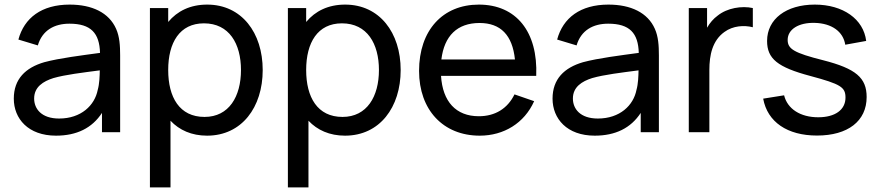

<svg xmlns="http://www.w3.org/2000/svg" viewBox="-20 -575 3830 835"><path d="M485 -449.5C454 -520 380.5 -555 283 -555C161 -555 85.5 -497.5 60 -403L144.5 -377.5C164 -443.5 216.5 -472 282 -472C375.5 -472 412.5 -431 415 -345C335 -334 240 -322.5 172.5 -304.5C90.5 -280.5 40 -231 40 -146C40 -59 102.5 15 223.5 15C313.5 15 380.5 -18 423.5 -84V0H502.5V-334C502.5 -376.5 500 -416 485 -449.5ZM237 -59.5C160 -59.5 128.5 -102 128.5 -146.5C128.5 -197 168 -221.5 212.5 -235.5C265 -250.5 338 -259 414 -269C413.5 -244.5 412.5 -210 405 -184C392 -117 333 -59.5 237 -59.5Z M881 -555C807.5 -555 751 -527 711.5 -479.5V-540H632V240H721.5V-50C760 -9 813.5 15 880.5 15C1031.5 15 1122.5 -108.5 1122.5 -270.5C1122.5 -432.5 1031 -555 881 -555ZM869.5 -66.5C760.5 -66.5 711.5 -152 711.5 -270.5C711.5 -390 761.5 -473.5 867 -473.5C977 -473.5 1028 -384.5 1028 -270.5C1028 -155.5 976 -66.5 869.5 -66.5Z M1481 -555C1407.5 -555 1351 -527 1311.5 -479.5V-540H1232V240H1321.5V-50C1360 -9 1413.5 15 1480.5 15C1631.5 15 1722.5 -108.5 1722.5 -270.5C1722.5 -432.5 1631 -555 1481 -555ZM1469.5 -66.5C1360.5 -66.5 1311.5 -152 1311.5 -270.5C1311.5 -390 1361.5 -473.5 1467 -473.5C1577 -473.5 1628 -384.5 1628 -270.5C1628 -155.5 1576 -66.5 1469.5 -66.5Z M2312 -245C2320 -437 2225 -555 2062.5 -555C1905.5 -555 1802.5 -443.5 1802.5 -266.5C1802.5 -97.5 1907 15 2066.5 15C2171 15 2260.5 -39.5 2303 -135L2217.5 -164.5C2187.5 -103 2133.5 -69.5 2062.5 -69.5C1963 -69.5 1905 -133 1898 -245ZM2065.5 -475C2157 -475 2208.5 -422.5 2219.5 -316.5H1899.5C1912 -419 1968.5 -475 2065.5 -475Z M2828 -449.5C2797 -520 2723.5 -555 2626 -555C2504 -555 2428.5 -497.5 2403 -403L2487.5 -377.5C2507 -443.5 2559.5 -472 2625 -472C2718.5 -472 2755.5 -431 2758 -345C2678 -334 2583 -322.5 2515.5 -304.5C2433.5 -280.5 2383 -231 2383 -146C2383 -59 2445.5 15 2566.5 15C2656.5 15 2723.5 -18 2766.5 -84V0H2845.5V-334C2845.5 -376.5 2843 -416 2828 -449.5ZM2580 -59.5C2503 -59.5 2471.5 -102 2471.5 -146.5C2471.5 -197 2511 -221.5 2555.5 -235.5C2608 -250.5 2681 -259 2757 -269C2756.5 -244.5 2755.5 -210 2748 -184C2735 -117 2676 -59.5 2580 -59.5Z M3101 -507C3083 -494 3067 -475.5 3055 -454.5V-540H2975.5V0H3065V-271C3065 -335 3078 -398.5 3130.5 -436C3168 -463.5 3216.5 -466 3254 -456.5V-540C3206 -550.5 3142.5 -540.5 3101 -507Z M3533 14.5C3667.5 14.5 3749 -48.5 3749 -153C3749 -236.5 3702.5 -276.5 3560 -313C3433 -345 3405.5 -362 3405.5 -401.5C3405.5 -447.5 3453.5 -477.5 3523.5 -475.5C3597 -473.5 3647 -438 3656 -380.5L3747 -397C3735.5 -492 3646.5 -555 3523.5 -555C3399 -555 3316 -492 3316 -397C3316 -319.5 3361.5 -282.5 3504.5 -244.5C3636.5 -209 3657 -196 3657 -150.5C3657 -97.5 3612 -65 3538.5 -65C3460.5 -65 3404.5 -101.5 3390 -160.5L3299 -146C3317.5 -44.5 3404 14.5 3533 14.5Z"/></svg>

Font: Hauora Medium
Style: Regular
Weight: 500
Designer: Wayne Shih
Foundry: WCYS
Version: Version 1.001;hotconv 1.0.109;makeotfexe 2.5.65596